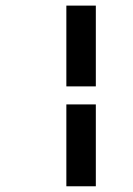

<svg xmlns="http://www.w3.org/2000/svg" viewBox="-20 -692 464 671"><path d="M211.9 -390.1V-672.4H314.9V-390.1ZM211.9 -41V-327.1H314.9V-41Z"/></svg>

Font: Elstob 14pt
Style: Bold Italic
Weight: 700
Italic angle: -20°
Designer: Peter S. Baker
Version: Version 1.015